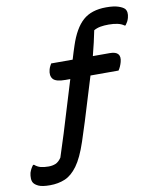

<svg xmlns="http://www.w3.org/2000/svg" viewBox="-185 -849 973 1180"><g transform="rotate(-10 302.0 -258.5)"><path d="M42 135Q66 135 85.5 127Q105 119 122 94Q143 31 167.5 -48Q192 -127 217 -210.5Q242 -294 266 -371H236Q176 -371 158.5 -392.5Q141 -414 151 -451Q154 -462 158.5 -470.5Q163 -479 167 -486H301Q308 -510 314.5 -530.5Q321 -551 327 -569Q361 -673 414 -720Q467 -767 559 -767Q606 -767 633.5 -758Q661 -749 673 -737Q690 -717 680 -680Q676 -666 671 -657Q666 -648 658 -637H652Q636 -649 612 -654.5Q588 -660 556 -660Q528 -660 505 -656Q482 -652 463 -641Q457 -611 447 -567Q437 -523 427 -486H533Q607 -486 589 -420Q581 -391 567 -371H392Q373 -311 351.5 -239Q330 -167 308.5 -98.5Q287 -30 270 21Q238 117 202 166Q166 215 124 232.5Q82 250 31 250Q-18 250 -40.5 239.5Q-63 229 -71 216Q-78 205 -78.5 188Q-79 171 -75 154Q-67 129 -51 109H-45Q-28 124 -7.5 129.5Q13 135 42 135Z"/></g></svg>

Font: Recursive Sn Csl St SmB
Style: Italic
Weight: 600
Italic angle: -15°
Version: Version 1.079;hotconv 1.0.112;makeotfexe 2.5.65598; ttfautoh